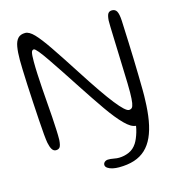

<svg xmlns="http://www.w3.org/2000/svg" viewBox="-114 -681 877 965"><g transform="rotate(-15 325.0 -199.0)"><path d="M386 189Q370 189 354.2 185.8Q338.5 182.5 328 175.2Q317.5 168 317.5 158Q317.5 152 320.8 147.5Q324 143 329.2 140.2Q334.5 137.5 341 137Q355 136.5 372 139.8Q389 143 399.5 142.5Q426.5 142 451.2 131.2Q476 120.5 492.5 95Q505 75.5 515 42.5Q520 26 522.5 9.5Q497 8 464.5 -25Q430.5 -59 388.5 -119.2Q346.5 -179.5 296.5 -256Q265 -304.5 236.5 -347.5Q208 -390.5 185.2 -423.8Q162.5 -457 147 -475.8Q131.5 -494.5 125.5 -494.5Q116 -494.5 112.8 -482.5Q109.5 -470.5 109.5 -434Q109.5 -405 111.2 -369.5Q113 -334 115.5 -295.5Q118 -257 121.2 -218Q124.5 -179 126.8 -142.5Q129 -106 130.5 -75.2Q132 -44.5 131.5 -22Q129.5 6.5 122.8 15.2Q116 24 102.5 24Q90 24 82.2 11.5Q74.5 -1 70 -23.5Q67.5 -36 64.5 -68.2Q61.5 -100.5 58.8 -144.8Q56 -189 53.2 -237.2Q50.5 -285.5 48.2 -330.8Q46 -376 45 -410.8Q44 -445.5 44 -461Q44 -501.5 48.8 -529.2Q53.5 -557 66.5 -571.2Q79.5 -585.5 104.5 -585.5Q125.5 -585.5 151 -559Q176.5 -532.5 215.5 -475.2Q254.5 -418 314 -325.5Q398 -194.5 444.8 -135.5Q491.5 -76.5 509 -76.5Q518.5 -76.5 524.5 -82.2Q530.5 -88 533.5 -106Q536.5 -124 537 -160.5Q537.5 -176 536.5 -207.8Q535.5 -239.5 534.2 -280Q533 -320.5 531.5 -362.8Q530 -405 528.8 -442.2Q527.5 -479.5 526.8 -505.2Q526 -531 526.5 -537.5Q528.5 -564 535.2 -573.2Q542 -582.5 555.5 -582.5Q563.5 -582.5 569.8 -579.2Q576 -576 580 -569Q584 -562 586.5 -549.8Q589 -537.5 590 -519.5Q590.5 -507 591.8 -476.2Q593 -445.5 594.8 -404.2Q596.5 -363 597.8 -318Q599 -273 600 -230.8Q601 -188.5 601.2 -155.5Q601.5 -122.5 600.5 -105.5Q599 -45.5 590.8 2Q582.5 49.5 566.5 84.8Q550.5 120 525.8 143.2Q501 166.5 466.2 177.8Q431.5 189 386 189Z"/></g></svg>

Font: Gluten Thin ExtraLight
Style: Regular
Weight: 250
Version: Version 1.300